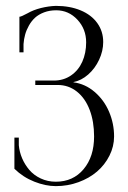

<svg xmlns="http://www.w3.org/2000/svg" viewBox="-20 -626 437 653"><path d="M29 -52V-158H44V-132Q46 -109.5 55.1 -88Q64.2 -66.5 79.5 -48.4Q94.8 -30.2 118.4 -19.1Q142 -8 170 -8Q228.5 -8 264.2 -50.5Q300 -93 300 -162Q300 -212.5 285 -252.1Q270 -291.8 241.6 -314.4Q213.2 -337 176 -337H100V-352H163Q196.2 -352 221.5 -369.4Q246.8 -386.8 259.9 -416.1Q273 -445.5 273 -482Q273 -527.2 243.2 -559.1Q213.5 -591 171 -591Q148.5 -591 130 -584Q111.5 -577 99.2 -565.8Q87 -554.5 78.4 -539.2Q69.8 -524 65.5 -508.4Q61.2 -492.8 60 -476V-448H46V-569Q52 -569 74 -581Q93.2 -592.2 119.5 -598.8Q145.8 -605.2 170 -606Q217.5 -606 254.1 -590.8Q290.8 -575.5 310.9 -547.5Q331 -519.5 331 -483Q331 -452.5 317.1 -422.8Q303.2 -393 279.9 -372.5Q256.5 -352 230 -347V-346Q269.8 -340.8 301.8 -313.4Q333.8 -286 350.9 -246Q368 -206 368 -162Q368 -127.8 352.2 -96.5Q336.5 -65.2 310 -42.5Q283.5 -19.8 246.9 -6.4Q210.2 7 170 7Q135 7 96.8 -8.1Q58.5 -23.2 29 -52Z"/></svg>

Font: FogtwoNo5
Style: Regular
Weight: 400
Designer: gluk (gluksza@wp.pl)
Foundry: gluk (gluksza@wp.pl)
Version: Version 0.87